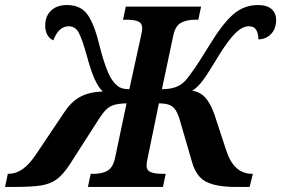

<svg xmlns="http://www.w3.org/2000/svg" viewBox="-73 -740 1113 760"><path d="M-42 -52H-39Q-10 -52 16.5 -70.5Q43 -89 71 -131L179 -292Q208 -337 244 -356.5Q280 -376 334 -378Q300 -407 270 -522Q252 -586 238.5 -611Q225 -636 199 -636Q159 -636 138 -580Q106 -596 106 -639Q106 -676 129 -698Q152 -720 192 -720Q247 -720 274 -681.5Q301 -643 321 -559Q349 -449 375 -418Q387 -402 400.5 -394.5Q414 -387 439 -387L486 -602Q490 -620 490 -628Q490 -648 474 -655Q458 -662 426 -662H414L425 -714H723L712 -662H701Q665 -662 643 -649.5Q621 -637 613 -600L568 -387Q599 -387 620.5 -394.5Q642 -402 658 -418Q687 -448 754 -558Q808 -647 850.5 -683.5Q893 -720 948 -720Q984 -720 1002 -704Q1020 -688 1020 -661Q1020 -627 1000.5 -606Q981 -585 950 -584Q950 -606 941.5 -621Q933 -636 912 -636Q887 -636 860 -610Q833 -584 796 -525Q754 -455 732.5 -425Q711 -395 688 -381Q719 -376 739.5 -354Q760 -332 776 -286L822 -146Q852 -52 925 -52H928L915 0H862Q783 0 743 -20.5Q703 -41 687 -99L641 -257Q629 -302 611.5 -316.5Q594 -331 556 -331L512 -117Q507 -95 507 -86Q507 -66 523 -59Q539 -52 571 -52H583L572 0H275L286 -52H298Q332 -52 353 -64.5Q374 -77 382 -113L428 -331Q396 -330 378 -324.5Q360 -319 346 -305Q332 -291 314 -262L205 -92Q178 -50 152.5 -31Q127 -12 90 -6Q53 0 -17 0H-53Z"/></svg>

Font: Noto Serif Narrow
Style: Bold Italic
Weight: 700
Width: 4
Italic angle: -12°
Designer: Monotype Design Team
Foundry: Monotype Imaging Inc.
Version: Version 1.001